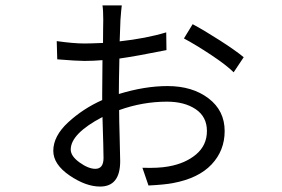

<svg xmlns="http://www.w3.org/2000/svg" viewBox="-20 -642 1040 709"><path d="M332 -18.6Q362.3 -18.6 362.3 -58.6Q362.3 -86.9 358.4 -210Q241.2 -148.4 241.2 -89.8Q241.2 -65.4 273.9 -42Q306.6 -18.6 332 -18.6ZM418.9 -299.8V-294.9Q514.6 -324.2 598.6 -324.2Q690.4 -324.2 750 -278.8Q809.6 -233.4 809.6 -158.2Q809.6 -85.9 761.2 -34.7Q712.9 16.6 618.2 34.2Q587.9 40 528.3 43L505.9 -22.5Q564.5 -20.5 601.6 -27.3Q664.1 -38.1 704.1 -71.8Q744.1 -105.5 744.1 -158.2Q744.1 -210.9 702.6 -238.8Q661.1 -266.6 596.7 -266.6Q506.8 -266.6 419.9 -235.4Q419.9 -200.2 421.9 -132.8Q423.8 -65.4 423.8 -46.9Q423.8 46.9 349.6 46.9Q296.9 46.9 236.8 5.9Q176.8 -35.2 176.8 -85Q176.8 -139.6 231.9 -190.4Q287.1 -241.2 357.4 -272.5V-296.9Q357.4 -314.5 357.9 -356Q358.4 -397.5 358.4 -419.9Q324.2 -417 292 -417Q263.7 -417 191.4 -422.9L189.5 -490.2Q252 -481.4 292 -481.4Q311.5 -481.4 360.4 -483.4Q360.4 -505.9 360.8 -535.2Q361.3 -564.5 361.3 -568.4Q361.3 -604.5 358.4 -622.1H429.7Q427.7 -607.4 424.8 -568.4Q423.8 -547.9 421.9 -489.3Q519.5 -500 593.8 -522.5L594.7 -457Q483.4 -434.6 420.9 -425.8Q418.9 -339.8 418.9 -299.8ZM659.2 -500 691.4 -552.7Q733.4 -530.3 792 -492.7Q850.6 -455.1 879.9 -430.7L842.8 -375Q816.4 -401.4 759.8 -439Q703.1 -476.6 659.2 -500Z"/></svg>

Font: GenEi Gothic M SemiLight
Style: Regular
Weight: 350
Designer: o_tamon (Modified); [Source Han Sans]
Ryoko NISHIZUKA  (kana & ideographs); Paul D. Hunt (Latin, Greek & Cyrillic); Wenl
Version: Version 1.1a;Original Version 1.004